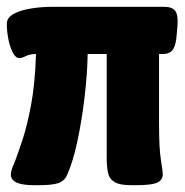

<svg xmlns="http://www.w3.org/2000/svg" viewBox="-32 -543 543 565"><path d="M68 2Q0 2 0 -29Q0 -36 3 -45.5Q6 -55 12 -68Q21 -92 34 -131Q47 -170 59 -232Q71 -294 74 -384Q56 -384 44 -378Q32 -372 25 -372Q14 -372 5.5 -388.5Q-3 -405 -7.5 -428.5Q-12 -452 -12 -473Q-12 -491 8 -502Q28 -513 59 -518Q90 -523 123 -523H451Q475 -523 484 -510.5Q493 -498 490 -464L488 -441Q486 -411 477 -397.5Q468 -384 446 -384H436V-181Q436 -106 441.5 -72.5Q447 -39 447 -31Q447 -13 430.5 -5.5Q414 2 367 2H354Q321 2 305.5 -7Q290 -16 286 -34Q282 -52 282 -79V-384H226Q225 -326 217 -258Q209 -190 196 -128.5Q183 -67 165 -27Q157 -10 139 -4Q121 2 81 2Z"/></svg>

Font: Asap Condensed ExtraBold
Style: Regular
Weight: 800
Width: 3
Designer: Pablo Cosgaya
Foundry: Omnibus-Type
Version: Version 3.001; ttfautohint (v1.8.4.7-5d5b)